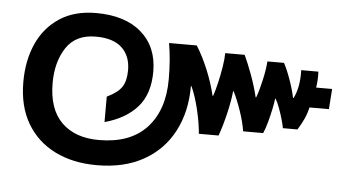

<svg xmlns="http://www.w3.org/2000/svg" viewBox="-42 -621 1234 669"><g transform="rotate(5 574.5 -286.0)"><path d="M317 -22Q233 -22 170 -53.5Q107 -85 72 -144.5Q37 -204 37 -289Q37 -364 63.5 -423Q90 -482 142 -516Q194 -550 269 -550Q371 -550 428 -500Q485 -450 485 -364Q485 -285 444.5 -239.5Q404 -194 331 -174V-263Q369 -281 383 -302.5Q397 -324 397 -361Q397 -411 366.5 -439.5Q336 -468 275 -468Q205 -468 172 -418Q139 -368 139 -294Q139 -203 186 -156.5Q233 -110 317 -110Q426 -110 483.5 -172Q541 -234 541 -342Q541 -412 531 -468H628Q651 -431 669.5 -386Q688 -341 698 -298H700Q707 -318 713.5 -346Q720 -374 724.5 -402Q729 -430 729 -450H797Q809 -425 824 -384.5Q839 -344 848 -306H850Q859 -330 867.5 -367.5Q876 -405 878 -434H936Q948 -412 960.5 -376.5Q973 -341 978 -315H980Q1000 -354 998 -414H1058Q1059 -400 1058 -384.5Q1057 -369 1055 -358H1111L1106 -287H1038Q1033 -265 1024.5 -246.5Q1016 -228 1003 -207H952Q950 -219 944.5 -238Q939 -257 932 -276Q925 -295 918 -307H916Q915 -294 910 -270.5Q905 -247 898.5 -223Q892 -199 885 -184H815Q810 -216 797 -254Q784 -292 770 -320H768Q765 -288 754.5 -243Q744 -198 731 -162H662Q659 -200 648 -246Q637 -292 622 -325H620Q620 -235 584 -166.5Q548 -98 480 -60Q412 -22 317 -22Z"/></g></svg>

Font: Kanit Medium
Style: Regular
Weight: 500
Designer: Katatrad Team
Foundry: CadsonDemak
Version: Version 2.000; ttfautohint (v1.8.3)